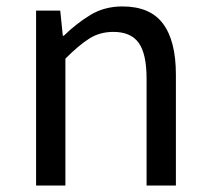

<svg xmlns="http://www.w3.org/2000/svg" viewBox="-20 -576 651 596"><path d="M167 -543 175 -465H178Q217 -503 260.5 -529.5Q304 -556 360 -556Q446 -556 486 -502.5Q526 -449 526 -344V0H435V-332Q435 -409 410.5 -443Q386 -477 332 -477Q290 -477 257.5 -456.5Q225 -436 183 -394V0H92V-543Z"/></svg>

Font: Kinto Sans
Style: Regular
Weight: 400
Designer: Authors: Ryoko NISHIZUKA  (kana & ideographs); Paul D. Hunt (Latin, Greek & Cyrillic); Wenlong ZHANG  (bopomofo); Sandol
Foundry: Adobe Systems Incorporated, ookami Inc.
Version: Version 0.001